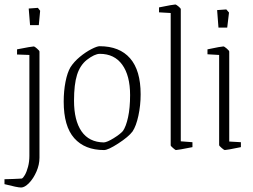

<svg xmlns="http://www.w3.org/2000/svg" viewBox="-55 -659 1129 856"><path d="M73 -621 114 -624 124 -611 118 -547H79ZM-35 162V140L2 139Q13 138 24 138Q35 138 42 137Q48 135 56 121Q64 107 70 84.5Q76 62 76 36V-414L21 -416V-439Q87 -452 96 -452Q99 -452 110 -442.5Q121 -433 121 -429V44Q121 75 107.5 106Q94 137 74.5 157Q55 177 39 177Q23 177 -35 162Z M229 -206Q229 -253 237 -294Q245 -335 259 -359Q275 -384 301 -405.5Q327 -427 352.5 -440Q378 -453 389 -453Q478 -453 525 -399Q572 -345 572 -239Q572 -189 562 -143Q552 -97 536 -73Q518 -49 472.5 -19.5Q427 10 409 10Q323 10 276 -43Q229 -96 229 -206ZM493 -75Q507 -95 516 -136.5Q525 -178 525 -235Q525 -322 490 -370.5Q455 -419 390 -419Q367 -419 332 -392Q302 -368 288.5 -325.5Q275 -283 275 -210Q275 -122 308.5 -73.5Q342 -25 408 -24Q423 -25 452 -43Q481 -61 493 -75Z M706 -11V-601L654 -604V-626Q718 -639 727 -639Q730 -639 740.5 -630.5Q751 -622 751 -618V-29L803 -25V-3Q738 10 729 10Q727 10 716.5 1Q706 -8 706 -11Z M922 -12V-414L870 -417V-439Q932 -452 941 -452Q945 -452 956 -442.5Q967 -433 967 -429V-28L1019 -25V-3Q956 10 947 10Q944 10 933 0.5Q922 -9 922 -12ZM913 -614 954 -617 966 -603 958 -536H919Z"/></svg>

Font: Grenze ExtraLight
Style: Regular
Weight: 275
Designer: Renata Polastri
Foundry: Omnibus-Type
Version: Version 1.002; ttfautohint (v1.8)